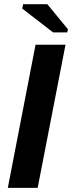

<svg xmlns="http://www.w3.org/2000/svg" viewBox="-20 -903 347 923"><path d="M17.6 0 150.9 -688H294.9L161.1 0ZM235.4 -747.1 86.9 -861.8 91.3 -882.8H207.5L306.6 -762.2L303.2 -747.1Z"/></svg>

Font: Liberation Sans
Style: Bold Italic
Weight: 700
Italic angle: -12°
Designer: Steve Matteson
Foundry: Ascender Corporation
Version: Version 2.1.5